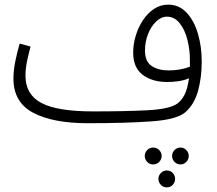

<svg xmlns="http://www.w3.org/2000/svg" viewBox="-20 -511 938 829"><path d="M359 21Q209 21 123.5 -24Q38 -69 38 -172Q38 -208 46.5 -248.5Q55 -289 65 -323L112 -310Q105 -285 97.5 -250.5Q90 -216 90 -184Q90 -103 158.5 -66.5Q227 -30 382 -30Q522 -30 617.5 -35Q713 -40 746 -64Q764 -77 777 -102.5Q790 -128 796 -173Q775 -164 751 -160.5Q727 -157 702 -157Q637 -157 596 -188Q555 -219 555 -284Q555 -320 566 -356.5Q577 -393 597 -423.5Q617 -454 645 -472.5Q673 -491 706 -491Q753 -491 785.5 -456.5Q818 -422 834.5 -366Q851 -310 851 -245Q851 -178 835.5 -120Q820 -62 781 -27Q745 5 635 13Q525 21 360 21ZM606 -293Q606 -245 635 -226Q664 -207 708 -207Q759 -207 800 -223Q800 -236 800 -251Q800 -297 789 -340Q778 -383 755.5 -411Q733 -439 701 -439Q676 -439 654 -418Q632 -397 619 -363.5Q606 -330 606 -293ZM759 199Q744 199 733.5 188Q723 177 723 162Q723 148 733.5 137Q744 126 759 126Q774 126 784.5 137Q795 148 795 162Q795 177 784.5 188Q774 199 759 199ZM641 199Q626 199 615.5 188Q605 177 605 162Q605 148 615.5 137Q626 126 641 126Q657 126 667.5 137Q678 148 678 162Q678 177 667.5 188Q657 199 641 199ZM700 298Q685 298 674.5 287Q664 276 664 261Q664 247 674.5 236Q685 225 700 225Q716 225 726 236Q736 247 736 261Q736 276 726 287Q716 298 700 298Z"/></svg>

Font: Noto Sans Arabic SemCond Light
Style: Regular
Weight: 300
Width: 4
Designer: Monotype Design Team, Nadine Chahine, Nizar Qandah and Khaled Hosny
Foundry: Monotype Imaging Inc.
Version: Version 2.012; ttfautohint (v1.8.4.7-5d5b)